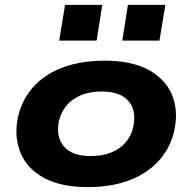

<svg xmlns="http://www.w3.org/2000/svg" viewBox="-20 -754 787 785"><path d="M340 11Q230 11 161 -26Q92 -63 64.5 -128Q37 -193 53 -274Q66 -330 95.5 -372.5Q125 -415 170.5 -445Q216 -475 275.5 -490.5Q335 -506 407 -506Q517 -506 586 -469Q655 -432 682.5 -368Q710 -304 693 -222Q681 -167 651 -124Q621 -81 576 -51Q531 -21 472 -5Q413 11 340 11ZM350 -116Q398 -116 433.5 -130Q469 -144 493 -171Q517 -198 525 -236Q539 -302 505 -341Q471 -380 396 -380Q350 -380 314 -366Q278 -352 254.5 -325.5Q231 -299 221 -260Q208 -194 241.5 -155Q275 -116 350 -116ZM480 -588 503 -734H656L632 -588ZM222 -588 246 -734H398L375 -588Z"/></svg>

Font: Nunito Sans 10pt Expanded ExtraBold
Style: Italic
Weight: 800
Width: 7
Italic angle: -9°
Designer: Vernon Adams
Foundry: Vernon Adams
Version: Version 3.101;gftools[0.9.27]